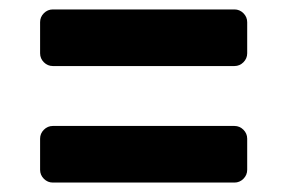

<svg xmlns="http://www.w3.org/2000/svg" viewBox="-20 -504 609 407"><path d="M73 -372C78.3 -366.7 84.7 -364 92 -364H477C484.3 -364 490.7 -366.7 496 -372C501.3 -377.3 504 -383.7 504 -391V-457C504 -464.3 501.3 -470.7 496 -476C490.7 -481.3 484.3 -484 477 -484H92C84.7 -484 78.3 -481.3 73 -476C67.7 -470.7 65 -464.3 65 -457V-391C65 -383.7 67.7 -377.3 73 -372ZM73 -125C78.3 -119.7 84.7 -117 92 -117H477C484.3 -117 490.7 -119.7 496 -125C501.3 -130.3 504 -136.7 504 -144V-210C504 -217.3 501.3 -223.7 496 -229C490.7 -234.3 484.3 -237 477 -237H92C84.7 -237 78.3 -234.3 73 -229C67.7 -223.7 65 -217.3 65 -210V-144C65 -136.7 67.7 -130.3 73 -125Z"/></svg>

Font: Rubik
Style: Regular
Weight: 500
Designer: Hubert & Fischer
Foundry: Hubert & Fischer
Version: Version 1.100